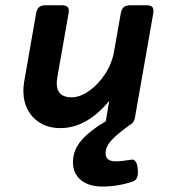

<svg xmlns="http://www.w3.org/2000/svg" viewBox="-20 -471 640 722"><path d="M557.1 -430.7Q557.1 -428.2 556.2 -420.4L487.8 -30.8Q484.9 -12.7 475.1 -5.9Q425.3 28.8 401.1 54.4Q377 80.1 377 105Q377 135.7 415 135.7Q437.5 135.7 473.6 129.4Q484.9 127 491.7 139.2Q498.5 151.4 498.5 176.8Q498.5 205.1 480 211.4Q423.8 230.5 365.2 230.5Q314 230.5 284.2 206.1Q254.4 181.6 254.4 138.7Q254.4 92.8 287.1 55.7Q319.8 18.6 377.9 -15.1L390.6 -91.8Q351.6 -43.5 304.9 -16.4Q258.3 10.7 207 10.7Q165 10.7 133.5 -7.3Q102.1 -25.4 85 -57.1Q67.9 -88.9 67.9 -128.9Q67.9 -145.5 70.8 -163.1L115.7 -420.4Q118.7 -437 127 -444.1Q135.3 -451.2 151.9 -451.2H212.4Q226.1 -451.2 232.4 -446.3Q238.8 -441.4 238.8 -430.7Q238.8 -428.2 237.8 -420.4L195.8 -182.1Q193.4 -167.5 193.4 -158.2Q193.4 -105 249 -105Q280.3 -105 314.7 -128.9Q349.1 -152.8 375 -192.4Q400.9 -231.9 408.7 -276.4L434.1 -420.4Q437 -437 445.3 -444.1Q453.6 -451.2 470.2 -451.2H530.8Q544.4 -451.2 550.8 -446.3Q557.1 -441.4 557.1 -430.7Z"/></svg>

Font: Courier Prime Sans
Style: Bold Italic
Weight: 700
Italic angle: -10°
Designer: Alan Dague-Greene
Foundry: Quote-Unquote Apps
Version: Version 3.020